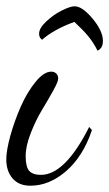

<svg xmlns="http://www.w3.org/2000/svg" viewBox="-43 -568 349 614"><path d="M121.1 -338.9Q130.4 -338.9 136.7 -333Q143.1 -327.1 143.1 -316.9Q143.1 -306.6 126.7 -277.3Q110.4 -248 91.1 -216.1Q71.8 -184.1 55.4 -142.6Q39.1 -101.1 39.1 -68.8Q39.1 -34.2 50.5 -21.5Q62 -8.8 87.9 -8.8Q165 -8.8 242.2 -162.1L251 -151.9Q222.7 -67.9 168.7 -21Q114.7 25.9 54.2 25.9Q17.1 25.9 -2.9 2.4Q-22.9 -21 -22.9 -58.1Q-22.9 -86.9 -9.8 -134.3Q3.4 -181.6 23.4 -227.1Q43.5 -272.5 70.3 -305.7Q97.2 -338.9 121.1 -338.9ZM91.8 -440.9Q82 -447.3 82 -460Q82 -478 105 -499.5Q127.9 -521 154.8 -534.4Q181.6 -547.9 195.8 -547.9Q220.2 -547.9 253.2 -508.3Q286.1 -468.8 286.1 -437Q286.1 -414.1 269 -405.8Q255.9 -432.1 238.8 -452.6Q221.7 -473.1 194.8 -498Q127.4 -473.1 91.8 -440.9Z"/></svg>

Font: Dancing Script OT
Style: Regular
Weight: 400
Foundry: Pablo Impallari. www.impallari.com
Version: Version 1.000